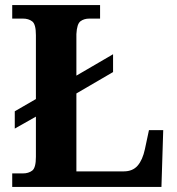

<svg xmlns="http://www.w3.org/2000/svg" viewBox="-20 -734 694 754"><path d="M28 0V-53H70Q92 -53 106.5 -64Q121 -75 121 -118V-276L38 -229V-297L121 -345V-596Q121 -639 106.5 -650Q92 -661 70 -661H28V-714H373V-661H331Q310 -661 296 -650.5Q282 -640 280 -600V-437L424 -521V-451L280 -367V-61H466Q501 -61 520.5 -83.5Q540 -106 549 -148L565 -223H621L614 0Z"/></svg>

Font: Noto Serif Yezidi
Style: Bold
Weight: 700
Designer: Dalton Maag Ltd
Foundry: Dalton Maag Ltd
Version: Version 1.001; ttfautohint (v1.8.4.7-5d5b)